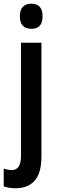

<svg xmlns="http://www.w3.org/2000/svg" viewBox="-50 -773 306 1033"><path d="M57 -685Q57 -753 119 -753Q179 -753 179 -685Q179 -618 119 -618Q57 -618 57 -685ZM36 240Q18 240 1.5 237.5Q-15 235 -30 230V134Q-6 142 14 142Q63 142 63 65V-543H173V68Q173 157 137.5 198Q102 239 36 240Z"/></svg>

Font: Noto Sans Kannada ExtraCondensed SemiBold
Style: Regular
Weight: 600
Width: 2
Designer: Jelle Bosma - Monotype Design Team
Foundry: Monotype Imaging Inc.
Version: Version 2.005; ttfautohint (v1.8.4.7-5d5b)